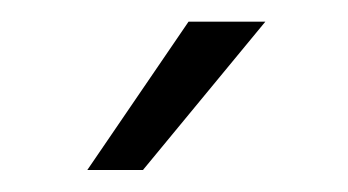

<svg xmlns="http://www.w3.org/2000/svg" viewBox="-20 -770 321 177"><path d="M60.5 -613.3H111.8L224.6 -750H153.8Z"/></svg>

Font: Shabnam Thin
Style: Regular
Weight: 100
Foundry: DejaVu fonts team - Redesigned by Saber Rastikerdar - Based on Vazir font
Version: Version 5.0.1